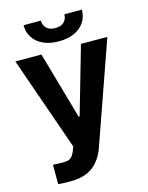

<svg xmlns="http://www.w3.org/2000/svg" viewBox="-133 -797 828 1077"><g transform="rotate(-15 281.0 -258.0)"><path d="M68.4 196.3V84Q105.5 85.9 127 85.9Q144 85.9 155.5 83Q167 80.1 177.5 69.3Q188 58.6 196.3 37.1L205.1 14.6L14.6 -530.3H166L277.3 -139.6H283.2L395.5 -530.3H548.8L341.8 58.6Q317.9 126.5 270 162.8Q222.2 199.2 141.6 199.2Q96.2 199.2 68.4 196.3ZM280.3 -576.2Q229 -576.2 190.9 -593.5Q152.8 -610.8 132.1 -642.3Q111.3 -673.8 111.3 -714.8H211.9Q211.9 -689 228.8 -671.1Q245.6 -653.3 280.3 -653.3Q314.5 -653.3 331.5 -670.9Q348.6 -688.5 348.6 -714.8H450.2Q450.2 -673.3 429.4 -642.1Q408.7 -610.8 370.4 -593.5Q332 -576.2 280.3 -576.2Z"/></g></svg>

Font: Pretendard GOV
Style: Bold
Weight: 700
Designer: Base glyphs from Inter by Rasmus Andersson; Hangeul glyphs from Noto Sans CJK(Source Han Sans) by Jang Soo-young and Kan
Foundry: Kil Hyung-jin
Version: Version 1.309